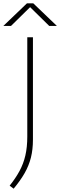

<svg xmlns="http://www.w3.org/2000/svg" viewBox="-56 -964 362 1154"><path d="M26 170 2 152Q38 107 61.5 63.5Q85 20 96.5 -29.8Q108 -79.5 108 -143V-740H142V-125Q142 -65.5 129.8 -16.8Q117.5 32 91.8 77Q66 122 26 170ZM-36 -808 106 -944H144L286 -808H240L125 -921L10 -808Z"/></svg>

Font: Encode Sans Exp Th
Style: Regular
Weight: 100
Width: 7
Designer: Multiple Designers
Foundry: Impallari Type
Version: Version 3.002; ttfautohint (v1.8.3) -l 8 -r 50 -G 200 -x 14 